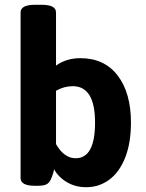

<svg xmlns="http://www.w3.org/2000/svg" viewBox="-20 -774 609 802"><path d="M206 -67Q202 -46 192 -24Q185 -9 173 -3.5Q161 2 138 2H126Q66 2 66 -30V-722Q66 -754 126 -754H154Q214 -754 214 -722V-500Q257 -531 316 -531Q416 -531 471.5 -458.5Q527 -386 527 -262Q527 -177 503 -116Q479 -55 436.5 -23.5Q394 8 340 8Q295 8 259.5 -13Q224 -34 206 -67ZM377 -262Q377 -414 284 -414Q248 -414 214 -395V-172Q248 -113 296 -113Q377 -113 377 -262Z"/></svg>

Font: Asap-Bold
Style: Bold
Weight: 700
Designer: Pablo Cosgaya
Foundry: Omnibus-Type
Version: Version 2.000; ttfautohint (v1.8)